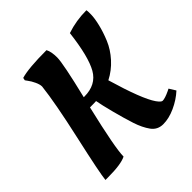

<svg xmlns="http://www.w3.org/2000/svg" viewBox="-188 -863 1027 1027"><g transform="rotate(-45 325.5 -349.0)"><path d="M63 4C129 4 175 -2.7 201 -16C201 -58 220.7 -162.3 260 -329C285.3 -329 301 -329.3 307 -330C311 -306.7 319 -272 331 -226C343 -180 354.5 -140.2 365.5 -106.5C376.5 -72.8 390.2 -44.7 406.5 -22C422.8 0.7 445.3 12 474 12C502.7 12 533.2 4.7 565.5 -10C597.8 -24.7 626.3 -43.3 651 -66L628 -103L616 -97C590.7 -85 572 -79 560 -79C553.3 -79 544 -87.3 532 -104C504 -144 470.7 -230 432 -362C464.7 -378.7 493.5 -400.8 518.5 -428.5C543.5 -456.2 562.5 -485.7 575.5 -517C588.5 -548.3 598.3 -578.2 605 -606.5C611.7 -634.8 615.2 -658 615.5 -676C615.8 -694 615.3 -705.3 614 -710C562 -710 512.3 -702 465 -686C452.3 -579.3 433.2 -503.5 407.5 -458.5C381.8 -413.5 339.3 -391 280 -391H275C308.3 -528.3 325 -611.8 325 -641.5C325 -671.2 320.7 -694 312 -710C220.7 -710 156.3 -704.3 119 -693L116 -678L126 -664C133.3 -654.7 140.5 -642.5 147.5 -627.5C154.5 -612.5 158 -599.7 158 -589C150 -516.3 129.7 -406.8 97 -260.5C64.3 -114.2 46.7 -26 44 4Z"/></g></svg>

Font: Oleo Script
Style: Regular
Weight: 400
Designer: Soytutype
Foundry: Soytutype
Version: Version 1.002